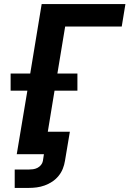

<svg xmlns="http://www.w3.org/2000/svg" viewBox="-20 -755 640 940"><path d="M52 165V75H121Q131 75 142 73.5Q153 72 163 67Q173 62 180.5 53Q188 44 190 33L195 0H62L114 -311H32V-395H128L184 -735H594L576 -625H299L261 -395H359V-383V-311H247L214 -110H322L298 33Q295 52 287.5 71Q280 90 266.5 106.5Q253 123 235.5 134.5Q218 146 198.5 153Q179 160 159.5 162.5Q140 165 121 165Z"/></svg>

Font: Iosevka Curly XBdExObl
Style: Regular
Weight: 800
Width: 7
Italic angle: -9°
Monospace: yes
Designer: Belleve Invis
Foundry: Belleve Invis
Version: Version 11.1.0; ttfautohint (v1.8.3)